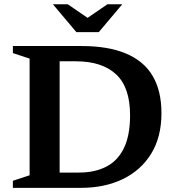

<svg xmlns="http://www.w3.org/2000/svg" viewBox="-20 -904 843 924"><path d="M606 -349.5Q606 -483.5 538.8 -546.2Q471.5 -609 345 -609H195.5L186 -682.5H372Q500.5 -682.5 586.2 -646.5Q672 -610.5 714.5 -538.8Q757 -467 757 -359.5Q757 -244.5 707.5 -164.2Q658 -84 570.8 -42Q483.5 0 371 0H186L195.5 -73.5H359.5Q436 -73.5 491.2 -101.8Q546.5 -130 576.2 -191Q606 -252 606 -349.5ZM42 0V-34L122.5 -60.5V-622L42 -648.5V-682.5H267V0ZM414 -809.5H389L497 -883.5H568.5L455.5 -749.5H347.5L234.5 -883.5H306Z"/></svg>

Font: Newsreader SemiBold
Style: Regular
Weight: 600
Designer: Hugues Gentile
Foundry: Production Type
Version: Version 1.003